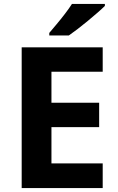

<svg xmlns="http://www.w3.org/2000/svg" viewBox="-20 -954 600 974"><path d="M501 0H90V-714H501V-590H241V-433H483V-309H241V-125H501ZM512 -924Q498 -910 475 -890Q452 -870 425.5 -848Q399 -826 373.5 -806.5Q348 -787 329 -774H230V-787Q246 -806 267.5 -831.5Q289 -857 310 -884.5Q331 -912 345 -934H512Z"/></svg>

Font: Noto Sans Ol Chiki
Style: Regular
Weight: 400
Designer: Monotype Design Team, Lewis McGuffie
Foundry: Monotype Imaging Inc.
Version: Version 2.003